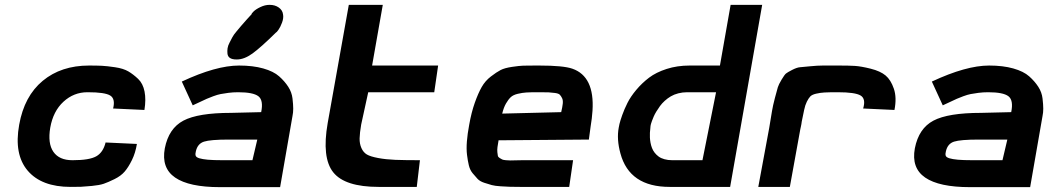

<svg xmlns="http://www.w3.org/2000/svg" viewBox="-20 -770 4366 791"><path d="M271 0Q151 0 94 -67Q37 -134 59 -256Q80 -374 156 -437Q232 -500 347 -500Q379 -500 399.5 -499Q420 -498 454 -493Q488 -488 508.5 -476Q529 -464 549 -445Q569 -426 575.5 -393Q582 -360 575 -317L446 -323Q456 -363 434 -376.5Q412 -390 342 -390H340Q284 -390 241.5 -351Q199 -312 187 -244Q176 -179 200 -144.5Q224 -110 278 -110H280Q348 -110 376.5 -126Q405 -142 415 -183L544 -177Q538 -140 523.5 -110.5Q509 -81 493.5 -63Q478 -45 451.5 -32Q425 -19 407.5 -13Q390 -7 358.5 -4Q327 -1 313.5 -0.5Q300 0 271 0Z M956 -525H954Q919 -525 917 -550Q916 -560 917.5 -571Q919 -582 926 -595Q933 -608 937.5 -617Q942 -626 955.5 -642Q969 -658 974 -664Q979 -670 996 -689Q1013 -708 1017 -712Q1015 -713 1024.5 -722.5Q1034 -732 1053 -741Q1072 -750 1090 -750H1091Q1113 -750 1128.5 -739Q1144 -728 1146 -711Q1149 -696 1142 -677Q1135 -658 1127 -647Q1119 -636 1118 -637Q1054 -574 1020 -549.5Q986 -525 956 -525ZM886 1Q759 1 701.5 -38.5Q644 -78 659 -159Q675 -241 735.5 -273Q796 -305 932 -305L1056 -308Q1066 -357 1044.5 -373.5Q1023 -390 961 -390Q940 -390 921 -387.5Q902 -385 889 -382.5Q876 -380 858.5 -373.5Q841 -367 832 -363Q823 -359 803 -349.5Q783 -340 774 -336L729 -434Q870 -500 965 -500Q1022 -500 1064.5 -488Q1107 -476 1130 -455.5Q1153 -435 1167.5 -412.5Q1182 -390 1185 -364.5Q1188 -339 1188 -322.5Q1188 -306 1185 -292L1134 1ZM896 -110H1020L1040 -195H922Q847 -195 820.5 -186.5Q794 -178 787 -147Q784 -136 786 -129Q788 -122 801 -118Q814 -114 836.5 -112Q859 -110 896 -110Z M1540 0Q1401 0 1353 -60Q1305 -120 1330 -263L1417 -750H1557L1513 -500H1785L1769 -390H1497L1468 -257Q1462 -222 1461.5 -200Q1461 -178 1469 -160Q1477 -142 1491.5 -133.5Q1506 -125 1538 -119Q1570 -113 1608.5 -111.5Q1647 -110 1710 -110L1697 0Z M2122 0Q2096 0 2081 -0.5Q2066 -1 2042.5 -2.5Q2019 -4 2006 -7.5Q1993 -11 1975 -17Q1957 -23 1947.5 -33Q1938 -43 1927 -56.5Q1916 -70 1911.5 -89Q1907 -108 1904 -132Q1901 -156 1903.5 -187.5Q1906 -219 1913 -256Q1922 -307 1936 -346.5Q1950 -386 1964.5 -411.5Q1979 -437 2002.5 -455Q2026 -473 2042.5 -481.5Q2059 -490 2089.5 -494.5Q2120 -499 2135.5 -499.5Q2151 -500 2185 -500Q2196 -500 2201 -500Q2301 -500 2338 -487Q2430 -455 2421 -314Q2419 -283 2413 -247L2406 -195L2034 -192Q2031 -176 2029.5 -164Q2028 -152 2029 -143Q2030 -134 2031 -128.5Q2032 -123 2038.5 -119Q2045 -115 2049 -113Q2053 -111 2064 -110Q2075 -109 2082 -109Q2089 -109 2105.5 -109.5Q2122 -110 2132 -110H2341L2325 0ZM2049 -302 2292 -308Q2297 -329 2298.5 -343Q2300 -357 2295.5 -366Q2291 -375 2286 -380Q2281 -385 2266 -387Q2251 -389 2240.5 -389.5Q2230 -390 2205 -390Q2200 -390 2197 -390Q2165 -390 2148.5 -389Q2132 -388 2113 -383.5Q2094 -379 2084 -369.5Q2074 -360 2064.5 -343.5Q2055 -327 2049 -302Z M2739 0Q2573 0 2536 -138Q2520 -196 2529 -244Q2529 -246 2532 -259Q2535 -272 2543.5 -296Q2552 -320 2565 -346Q2578 -372 2601.5 -400Q2625 -428 2654 -450Q2683 -472 2726.5 -486Q2770 -500 2821 -500H2946L2990 -750H3120L2988 0ZM2749 -110H2874L2930 -390H2811Q2792 -390 2774.5 -385.5Q2757 -381 2743.5 -373Q2730 -365 2718.5 -354.5Q2707 -344 2699 -333Q2691 -322 2684 -310.5Q2677 -299 2673 -289.5Q2669 -280 2666 -272Q2663 -264 2662 -260L2661 -256L2660 -251Q2660 -246 2659 -239.5Q2658 -233 2657.5 -223Q2657 -213 2657.5 -203Q2658 -193 2660 -182Q2662 -171 2666 -160.5Q2670 -150 2677 -141Q2684 -132 2693.5 -125Q2703 -118 2717.5 -114Q2732 -110 2749 -110Z M3104 0 3149 -243Q3157 -291 3160.5 -312.5Q3164 -334 3172.5 -366.5Q3181 -399 3184.5 -410.5Q3188 -422 3200 -442Q3212 -462 3218 -467Q3224 -472 3243.5 -482Q3263 -492 3275.5 -493Q3288 -494 3318 -497Q3348 -500 3370.5 -500Q3393 -500 3437 -500Q3476 -500 3501.5 -498.5Q3527 -497 3567 -487Q3607 -477 3628.5 -459Q3650 -441 3662.5 -404.5Q3675 -368 3665 -317L3536 -323Q3548 -363 3525.5 -376.5Q3503 -390 3432 -390H3430Q3395 -390 3377 -389Q3359 -388 3342 -384Q3325 -380 3318 -372.5Q3311 -365 3304 -351Q3297 -337 3293 -317.5Q3289 -298 3283 -269Q3282 -262 3281.5 -258.5Q3281 -255 3279.5 -248.5Q3278 -242 3277 -237L3234 0Z M3976 1Q3849 1 3791.5 -38.5Q3734 -78 3749 -159Q3765 -241 3825.5 -273Q3886 -305 4022 -305L4146 -308Q4156 -357 4134.5 -373.5Q4113 -390 4051 -390Q4030 -390 4011 -387.5Q3992 -385 3979 -382.5Q3966 -380 3948.5 -373.5Q3931 -367 3922 -363Q3913 -359 3893 -349.5Q3873 -340 3864 -336L3819 -434Q3960 -500 4055 -500Q4112 -500 4154.5 -488Q4197 -476 4220 -455.5Q4243 -435 4257.5 -412.5Q4272 -390 4275 -364.5Q4278 -339 4278 -322.5Q4278 -306 4275 -292L4224 1ZM3986 -110H4110L4130 -195H4012Q3937 -195 3910.5 -186.5Q3884 -178 3877 -147Q3874 -136 3876 -129Q3878 -122 3891 -118Q3904 -114 3926.5 -112Q3949 -110 3986 -110Z"/></svg>

Font: Hermit
Style: Bold Italic
Weight: 700
Italic angle: -10°
Designer: Pablo Caro
Version: Version 2.000;PS 002.000;hotconv 1.0.88;makeotf.lib2.5.64775